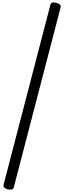

<svg xmlns="http://www.w3.org/2000/svg" viewBox="-20 -1507 535 1604"><path d="M45 75Q24 69 15 59.5Q6 50 10 36L401 -1467Q405 -1481 417 -1485Q429 -1489 451 -1483Q471 -1478 480.5 -1468Q490 -1458 486 -1444L95 59Q91 72 78.5 76Q66 80 45 75Z"/></svg>

Font: Playwrite FR Trad
Style: Regular
Weight: 400
Designer: Veronika Burian, José Scaglione
Foundry: TypeTogether
Version: Version 1.000